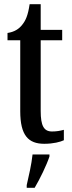

<svg xmlns="http://www.w3.org/2000/svg" viewBox="-20 -679 344 920"><path d="M192 10C236 10 269 1 286 -7V-57C268 -52 251 -49 229 -49C190 -49 175 -77 175 -147V-486H278V-536H175V-659H122C114 -605 103 -581 87 -561C71 -540 49 -526 16 -521V-486H77V-146C77 -30 116 10 192 10ZM108 208V221H146C171 179 203 113 217 71V61H136C131 109 118 164 108 208Z"/></svg>

Font: Noto Serif Khmer ExtraCondensed Medium
Style: Regular
Weight: 500
Width: 2
Designer: Danh Hong and the Monotype Design Team
Foundry: Monotype Imaging Inc.
Version: Version 2.004